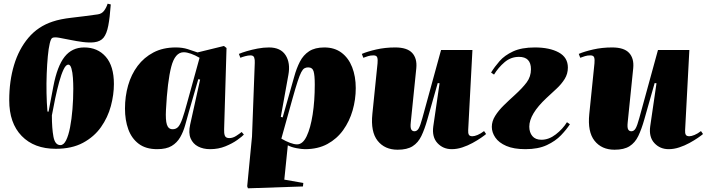

<svg xmlns="http://www.w3.org/2000/svg" viewBox="-20 -794 3828 1040"><path d="M282 12Q165 12 97.5 -57.5Q30 -127 30 -251Q30 -355 56 -441.5Q82 -528 134 -589.5Q186 -651 265 -677Q306 -691 368 -698Q430 -705 509 -716Q531 -719 543.5 -735.5Q556 -752 563 -774L580 -770Q575 -699 566.5 -655Q558 -611 541 -590Q524 -569 490 -565Q463 -562 428.5 -566.5Q394 -571 360 -578Q326 -585 300.5 -589.5Q275 -594 264 -589Q256 -586 249.5 -559Q243 -532 239 -489Q235 -446 233 -394.5Q231 -343 232 -290Q233 -237 237 -190L243 -189L269 -326Q290 -436 330 -486.5Q370 -537 436 -537Q509 -537 553 -486.5Q597 -436 597 -339Q597 -281 580.5 -219.5Q564 -158 527 -105.5Q490 -53 429.5 -20.5Q369 12 282 12ZM350 -444Q337 -444 324.5 -418Q312 -392 300.5 -350Q289 -308 279 -260.5Q269 -213 261 -169Q261 -99 269.5 -53.5Q278 -8 307 -8Q325 -8 338 -34Q351 -60 359.5 -104Q368 -148 372.5 -202.5Q377 -257 377 -314Q377 -342 375 -372Q373 -402 367 -423Q361 -444 350 -444Z M1194 -94Q1193 -72 1198 -59Q1203 -46 1222 -46Q1241 -46 1259.5 -58Q1278 -70 1289 -79L1301 -65Q1292 -55 1265.5 -36Q1239 -17 1201 -1.5Q1163 14 1118 14Q1081 14 1053 -0.5Q1025 -15 1012.5 -44.5Q1000 -74 1010 -119L1064 -363L1054 -365L1003 -188Q993 -152 983 -116Q973 -80 956 -50.5Q939 -21 910 -3.5Q881 14 831 14Q770 14 731.5 -15Q693 -44 675 -93.5Q657 -143 657 -206Q657 -272 674 -331.5Q691 -391 725.5 -437Q760 -483 811.5 -510Q863 -537 932 -537Q968 -537 996.5 -528Q1025 -519 1050 -510L1193 -545L1207 -534ZM915 -94Q933 -94 944.5 -106Q956 -118 967.5 -150Q979 -182 995 -242L1061 -481Q1037 -495 1014.5 -503Q992 -511 975 -511Q928 -511 907.5 -432Q887 -353 879 -199Q876 -144 884 -119Q892 -94 915 -94Z M1360 -453Q1361 -470 1357 -482Q1353 -494 1337 -494Q1324 -494 1307.5 -489.5Q1291 -485 1282 -481L1274 -502Q1290 -509 1317 -517Q1344 -525 1375.5 -531Q1407 -537 1437 -537Q1500 -537 1527 -495Q1554 -453 1542 -388L1501 -161L1511 -158L1546 -281Q1561 -332 1573.5 -378Q1586 -424 1604.5 -460Q1623 -496 1654.5 -516.5Q1686 -537 1737 -537Q1792 -537 1830 -508.5Q1868 -480 1887.5 -430Q1907 -380 1907 -317Q1907 -255 1890 -196Q1873 -137 1839 -89.5Q1805 -42 1753.5 -14Q1702 14 1632 14Q1614 14 1585.5 8.5Q1557 3 1539 -7L1520 179L1623 197L1621 216L1323 226L1319 215L1345 -54ZM1649 -429Q1638 -429 1629 -424Q1620 -419 1611.5 -402.5Q1603 -386 1592 -352.5Q1581 -319 1565 -262L1504 -43Q1528 -29 1550.5 -20.5Q1573 -12 1589 -12Q1620 -12 1641 -56Q1662 -100 1673.5 -173.5Q1685 -247 1685 -336Q1685 -387 1678.5 -408Q1672 -429 1649 -429Z M1940 -502Q1970 -515 2018 -526Q2066 -537 2121 -537Q2185 -537 2212.5 -507.5Q2240 -478 2235 -425L2205 -131Q2202 -103 2207.5 -93Q2213 -83 2225 -83Q2239 -83 2248 -98.5Q2257 -114 2268 -155L2369 -523H2539L2516 -89Q2515 -73 2519.5 -64.5Q2524 -56 2539 -56Q2550 -56 2567 -63Q2584 -70 2602 -84L2613 -68Q2605 -61 2585.5 -47.5Q2566 -34 2539.5 -19.5Q2513 -5 2484 4.5Q2455 14 2427 14Q2380 14 2349.5 -19Q2319 -52 2327 -110L2361 -343L2351 -344L2295 -147Q2280 -94 2262.5 -57.5Q2245 -21 2215 -2Q2185 17 2134 17Q2064 17 2025.5 -31.5Q1987 -80 1997 -177L2025 -451Q2027 -471 2023.5 -482.5Q2020 -494 2003 -494Q1987 -494 1974 -490Q1961 -486 1948 -481Z M2640 -401Q2659 -432 2686 -463Q2713 -494 2759 -515.5Q2805 -537 2877 -537Q2957 -537 3006.5 -510Q3056 -483 3056 -428Q3056 -394 3038.5 -366Q3021 -338 2994.5 -313.5Q2968 -289 2940 -263Q2847 -176 2847 -108Q2847 -77 2863.5 -57Q2880 -37 2913 -37Q2953 -37 2990.5 -66Q3028 -95 3051 -132L3067 -121Q3049 -93 3019 -61.5Q2989 -30 2942 -8Q2895 14 2826 14Q2763 14 2722.5 -3.5Q2682 -21 2663 -49Q2644 -77 2644 -107Q2644 -137 2662 -166Q2680 -195 2708.5 -223Q2737 -251 2767 -278Q2810 -317 2833 -348Q2856 -379 2856 -419Q2856 -486 2791 -486Q2747 -486 2713 -457Q2679 -428 2656 -390Z M3115 -502Q3145 -515 3193 -526Q3241 -537 3296 -537Q3360 -537 3387.5 -507.5Q3415 -478 3410 -425L3380 -131Q3377 -103 3382.5 -93Q3388 -83 3400 -83Q3414 -83 3423 -98.5Q3432 -114 3443 -155L3544 -523H3714L3691 -89Q3690 -73 3694.5 -64.5Q3699 -56 3714 -56Q3725 -56 3742 -63Q3759 -70 3777 -84L3788 -68Q3780 -61 3760.5 -47.5Q3741 -34 3714.5 -19.5Q3688 -5 3659 4.5Q3630 14 3602 14Q3555 14 3524.5 -19Q3494 -52 3502 -110L3536 -343L3526 -344L3470 -147Q3455 -94 3437.5 -57.5Q3420 -21 3390 -2Q3360 17 3309 17Q3239 17 3200.5 -31.5Q3162 -80 3172 -177L3200 -451Q3202 -471 3198.5 -482.5Q3195 -494 3178 -494Q3162 -494 3149 -490Q3136 -486 3123 -481Z"/></svg>

Font: Literata 72pt Black
Style: Italic
Weight: 900
Italic angle: -2°
Designer: Latin by Veronika Burian and Jose Scaglione. Greek by Irene Vlachou. Cyrillic by Vera Evstafieva
Foundry: TypeTogether
Version: Version 3.002